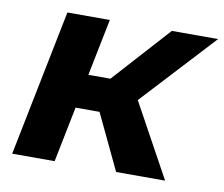

<svg xmlns="http://www.w3.org/2000/svg" viewBox="-65 -616 812 695"><g transform="rotate(10 341.5 -269.0)"><path d="M683 -538H513L324 -329H243L285 -538H129L21 0H177L218 -204H306L403 0H583L435 -270Z"/></g></svg>

Font: AWKNG-Font
Style: Bold Italic
Weight: 700
Italic angle: -11.3°
Designer: Awakening Church
Foundry: Awakening Church
Version: Version 1.700;PS 001.700;hotconv 1.0.88;makeotf.lib2.5.64775